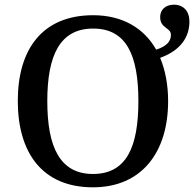

<svg xmlns="http://www.w3.org/2000/svg" viewBox="-20 -790 836 820"><path d="M377 10C583 10 698 -137 698 -358C698 -428 686 -490 664 -543C755 -576 789 -635 789 -698C789 -743 763 -770 723 -770C685 -770 664 -747 664 -717C664 -668 710 -673 710 -641C710 -613 691 -592 647 -578C595 -670 503 -725 378 -725C161 -725 56 -580 56 -359C56 -137 161 10 377 10ZM377 -47C236 -47 182 -162 182 -358C182 -554 236 -668 378 -668C520 -668 571 -554 571 -358C571 -162 520 -47 377 -47Z"/></svg>

Font: Noto Serif Thai Medium
Style: Regular
Weight: 500
Designer: Monotype Design Team
Foundry: Monotype Imaging Inc.
Version: Version 1.901;PS 001.901;hotconv 1.0.88;makeotf.lib2.5.64775